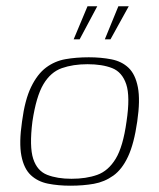

<svg xmlns="http://www.w3.org/2000/svg" viewBox="-20 -585 505 610"><path d="M204 5Q165 5 132.5 -1.5Q100 -8 78 -28.5Q56 -49 48 -90Q40 -131 50 -199Q59 -268 79 -309Q99 -350 126.5 -370.5Q154 -391 188 -397Q222 -403 262 -403Q301 -403 334 -396.5Q367 -390 388.5 -369.5Q410 -349 418 -308Q426 -267 416 -199Q406 -129 387 -88Q368 -47 340 -27Q312 -7 278 -1Q244 5 204 5ZM207 -17Q254 -17 289 -29.5Q324 -42 347.5 -80.5Q371 -119 382 -199Q394 -279 381 -317.5Q368 -356 336.5 -368.5Q305 -381 258 -381Q212 -381 176.5 -368.5Q141 -356 118 -317.5Q95 -279 83 -199Q73 -119 85.5 -80.5Q98 -42 130 -29.5Q162 -17 207 -17ZM313 -460 356 -565H389L331 -460ZM214 -460 258 -565H289L233 -460Z"/></svg>

Font: Genos Thin ExtraLight
Style: Italic
Weight: 250
Italic angle: -8°
Version: Version 1.010